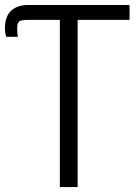

<svg xmlns="http://www.w3.org/2000/svg" viewBox="-20 -760 559 780"><path d="M94.2 -679.2Q65.9 -679.2 57.9 -672.9Q49.8 -666.5 49.8 -644.3Q49.8 -622.1 52.7 -610.4H4.9Q0 -628.4 0 -645.5Q0 -692.4 24.9 -716.1Q49.8 -739.7 94.2 -739.7H506.3V-679.2H295.4V0H223.1V-679.2Z"/></svg>

Font: News Cycle
Style: Regular
Weight: 500
Version: Version 0.5.2